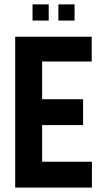

<svg xmlns="http://www.w3.org/2000/svg" viewBox="-20 -850 485 870"><path d="M127.4 -830.1H200.7V-756.8H127.4ZM244.6 -830.1H317.9V-756.8H244.6ZM48.8 0V-683.6H395.5V-571.3H170.9V-400.4H356.4V-283.2H170.9V-117.2H396.5V0Z"/></svg>

Font: California Gothic
Style: Regular
Weight: 400
Version: Version 2.2;